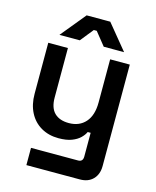

<svg xmlns="http://www.w3.org/2000/svg" viewBox="-130 -787 875 1076"><g transform="rotate(15 307.5 -249.0)"><path d="M128 200V100H401Q429 100 429 70V-68H412Q404 -50 386 -32.5Q368 -15 338 -3.5Q308 8 262 8Q205 8 161 -17.5Q117 -43 93 -89.5Q69 -136 69 -198V-494H183V-207Q183 -147 212.5 -118Q242 -89 296 -89Q357 -89 392.5 -129Q428 -169 428 -244V-494H542V94Q542 143 514 171.5Q486 200 438 200ZM118 -553 237 -698H374L493 -553H375L314 -629H297L236 -553Z"/></g></svg>

Font: Space Grotesk Light SemiBold
Style: Regular
Weight: 600
Version: Version 2.000